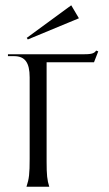

<svg xmlns="http://www.w3.org/2000/svg" viewBox="-20 -705 411 725"><path d="M80 0H166C158 -25 156 -45 156 -95V-470H335L351 -511L343 -514C335 -501 320 -500 288 -500H10V-493H33C74 -493 92 -469 92 -413V-105C92 -50 90 -30 80 0ZM85 -556 278 -636 249 -685 81 -562Z"/></svg>

Font: Sinistre
Style: Regular
Weight: 400
Designer: Jules Durand
Foundry: Collletttivo
Version: Version 69.420;Glyphs 3.2 (3217)